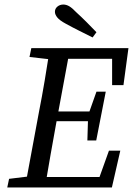

<svg xmlns="http://www.w3.org/2000/svg" viewBox="-20 -826 586 846"><path d="M12 0 20 -38 134 -52H140L131 0ZM90 0 151 -329Q165 -400 177 -471.5Q189 -543 200 -614H289L228 -285Q215 -214 202.5 -142.5Q190 -71 178 0ZM110 -575 118 -614H245L235 -562H223ZM131 0 140 -46H456L402 0L460 -162H510L473 0ZM188 -292 196 -335H402L393 -292ZM236 -567 245 -614H546L524 -451H474V-614L507 -567ZM365 -207 368 -308 371 -326 405 -422H446L404 -207ZM405 -684 388 -661Q358 -676 328 -691Q298 -706 269 -722Q243 -736 232.5 -749Q222 -762 222 -774Q222 -788 233 -797Q244 -806 259 -806Q272 -806 285 -798.5Q298 -791 317 -771Q340 -750 362 -728Q384 -706 405 -684Z"/></svg>

Font: Lisu Bosa
Style: Italic
Weight: 400
Italic angle: -19°
Designer: David Morse, Annie Olsen, Victor Gaultney, Frank Grießhammer (Latin)
Foundry: SIL International
Version: Version 2.000